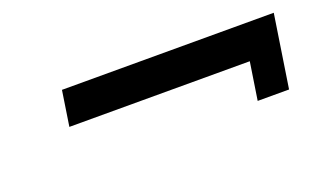

<svg xmlns="http://www.w3.org/2000/svg" viewBox="-36 -504 718 437"><g transform="rotate(-20 322.5 -285.0)"><path d="M609.1 -197 636.1 -373H123.1L110.1 -288H547.1L533.1 -197Z"/></g></svg>

Font: Sztylet
Style: BdObl
Weight: 700
Foundry: Cannot Into Space Fonts, PlusOne Fonts
Version: Version 0.12